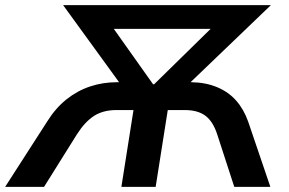

<svg xmlns="http://www.w3.org/2000/svg" viewBox="-50 -725 1121 745"><path d="M-30 0 134 -255Q166 -306 208 -339.5Q250 -373 299.5 -389.5Q349 -406 404 -406H453L436 -373L195 -705H1001L655 -373L644 -406H693Q749 -405 793 -386.5Q837 -368 866.5 -334.5Q896 -301 913 -253L999 0H859L793 -203Q777 -253 747.5 -275.5Q718 -298 666 -298H601L554 0H421L468 -298H402Q350 -298 314.5 -275Q279 -252 248 -203L121 0ZM544 -398H548L804 -649L805 -613H353L366 -649Z"/></svg>

Font: Nunito Sans 9pt
Style: Bold Italic
Weight: 700
Italic angle: -9°
Version: Version 3.101;gftools[0.9.27]